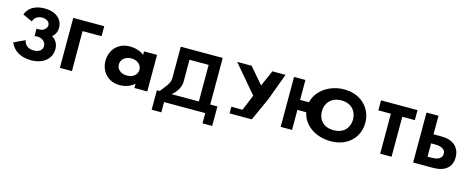

<svg xmlns="http://www.w3.org/2000/svg" viewBox="-40 -1553 6400 2603"><g transform="rotate(15 3160.0 -251.5)"><path d="M223.8 -511.8C223.8 -511.8 243.3 -598.5 350.3 -598.5C404.8 -598.5 455.2 -566.2 455.2 -521.2C455.2 -470.2 404.8 -432.8 353.3 -432.8H311.2V-328.2C311.2 -328.2 327.6 -333.3 348.2 -333.3C416.1 -333.3 470.6 -290.8 470.6 -230.5C470.6 -171 419.2 -137.8 348.2 -137.8C220.7 -137.8 209.4 -244.9 209.4 -244.9L55.6 -172.7C55.6 -172.7 103.2 -0.1 349.2 -0.1C520.7 -0.1 630.4 -96.2 630.4 -230.5C630.4 -304.4 595.5 -358 541.1 -391.1C579.4 -420.9 603.2 -465.1 603.2 -522.9C603.2 -641.9 506.3 -726.9 352.3 -726.9C125.3 -726.9 89.6 -573 89.6 -573Z M922.6 -562.9 923.7 -1.9H754.5V-703.1H1189.5V-562.9Z M1326.4 -256C1326.4 -106 1431.4 15 1595.4 15C1680.1 15 1752.7 -16 1798.7 -58H1801.1V0H1981.6V-513H1798.7V-464C1747.9 -505 1678.9 -528 1595.4 -528C1431.4 -528 1326.4 -406 1326.4 -256ZM1514.4 -256C1514.4 -327 1578.5 -377 1659.6 -377C1739.4 -377 1803.3 -327 1803.3 -256C1803.3 -186 1743.1 -136 1659.6 -136C1572.4 -136 1514.4 -186 1514.4 -256Z M2423.2 -265.4V-562.9H2692.3V-49.5H2309.7C2393.9 -119.2 2425.4 -196.6 2423.2 -265.4ZM2952.8 -49.5H2852.1V-703.2H2263.4V-265.4C2263 -183.8 2206.4 -133.7 2143.5 -49.5H2103.2V224.2H2239.2V80.5H2816.8V224.2H2952.8Z M3055.6 -702.1 3384.2 -315.4 3293.1 -94.4H3136.3V-0.9H3254.6H3448L3593 -320.5L3734.4 -702.1H3549.8L3451.1 -477.7L3258.7 -702.1Z M4012.6 -285.2H4135.9C4171.1 -115.1 4335 8.9 4556.6 8.9C4795.9 8.9 4947.2 -150.1 4947.2 -354.9C4947.2 -559.8 4789.1 -717.9 4556.6 -717.9C4350.8 -717.9 4175.3 -595 4136.7 -425.5H4012.6V-705.1H3852.8V-3.9H4012.6ZM4337.6 -354.9C4337.6 -459.5 4407.5 -564 4556.6 -564C4706.8 -564 4774.7 -459.5 4774.7 -354.9C4774.7 -250.4 4710.9 -145.8 4556.6 -145.8C4398.3 -145.8 4337.6 -250.4 4337.6 -354.9Z M5073.7 -562.9H5250.1V-1.9H5409.9V-562.9H5586.3V-703.1H5073.7Z M5712.5 -1.9V-703.1H5880.6V-443H5996.8C6148.7 -443 6251.5 -362.3 6251.5 -217.8C6251.5 -72.4 6148.7 -1.9 5996.8 -1.9ZM5880.6 -315.5V-129.4H5935.1C6011.2 -129.4 6083.2 -150.6 6083.2 -222.9C6083.2 -294.3 6011.2 -315.5 5935.1 -315.5Z"/></g></svg>

Font: Hussar
Style: BdSuprExt
Weight: 700
Foundry: Cannot Into Space Fonts
Version: Version 2.00